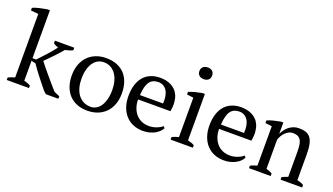

<svg xmlns="http://www.w3.org/2000/svg" viewBox="-63 -1136 2791 1608"><g transform="rotate(20 1333.0 -332.0)"><path d="M294.9 -447.3H467.3V-423.8Q450.2 -416.5 434.1 -411.1Q418 -405.8 399.4 -402.3Q385.7 -384.8 366.7 -364Q347.7 -343.3 328.1 -323Q308.6 -302.7 290.8 -284.7Q272.9 -266.6 261.2 -254.9Q274.4 -236.8 295.2 -211.4Q315.9 -186 340.1 -157.5Q364.3 -128.9 389.6 -99.4Q415 -69.8 438 -43.9L488.3 -22V0H377.4L353.5 -21Q329.6 -50.8 308.6 -76.9Q287.6 -103 269.5 -126.5Q251.5 -149.9 235.8 -171.4Q220.2 -192.9 207 -212.9L168.5 -222.2V-43.9Q183.6 -41 198 -35.6Q212.4 -30.3 226.6 -22V0H28.3V-22Q43.5 -29.8 58.1 -34.9Q72.8 -40 87.4 -43.9V-609.9L19.5 -616.7V-640.1Q31.7 -646 47.1 -650.6Q62.5 -655.3 79.3 -659.2Q96.2 -663.1 113 -666.3Q129.9 -669.4 145.5 -672.4H168.5V-245.1H201.2Q215.8 -261.2 234.4 -280.8Q252.9 -300.3 271.7 -321Q290.5 -341.8 308.1 -362.8Q325.7 -383.8 338.9 -402.3Q316.9 -408.7 294.9 -423.8Z M526.9 -223.1Q526.9 -279.3 543.7 -323Q560.5 -366.7 590.3 -396.5Q620.1 -426.3 660.9 -441.9Q701.7 -457.5 749 -457.5Q804.7 -457.5 846.7 -440.7Q888.7 -423.8 916.7 -393.1Q944.8 -362.3 959 -319.1Q973.1 -275.9 973.1 -223.1Q973.1 -167 956.3 -123.3Q939.5 -79.6 909.7 -49.8Q879.9 -20 838.6 -4.4Q797.4 11.2 749 11.2Q695.8 11.2 654.5 -5.6Q613.3 -22.5 585 -53.2Q556.6 -84 541.7 -127.2Q526.9 -170.4 526.9 -223.1ZM612.8 -223.1Q612.8 -182.6 622.3 -147.2Q631.8 -111.8 650.9 -85.4Q669.9 -59.1 698.5 -43.9Q727.1 -28.8 765.1 -28.8Q788.6 -28.8 810.8 -40.5Q833 -52.2 850.1 -76.2Q867.2 -100.1 877.4 -136.7Q887.7 -173.3 887.7 -223.1Q887.7 -264.2 878.2 -299.8Q868.7 -335.4 850.3 -361.6Q832 -387.7 804.7 -402.8Q777.3 -418 742.2 -418Q716.3 -418 692.9 -406.2Q669.4 -394.5 651.6 -370.6Q633.8 -346.7 623.3 -309.8Q612.8 -272.9 612.8 -223.1Z M1408.2 -72.3Q1400.9 -56.6 1386.2 -41.7Q1371.6 -26.9 1350.6 -15.1Q1329.6 -3.4 1303 3.9Q1276.4 11.2 1244.6 11.2Q1195.8 11.2 1156.5 -5.4Q1117.2 -22 1089.4 -52.7Q1061.5 -83.5 1046.6 -126.7Q1031.7 -169.9 1031.7 -223.1Q1031.7 -279.8 1045.4 -323.5Q1059.1 -367.2 1085 -397Q1110.8 -426.8 1148.4 -442.1Q1186 -457.5 1233.9 -457.5Q1257.8 -457.5 1282 -452.6Q1306.2 -447.8 1327.9 -436.8Q1349.6 -425.8 1367.7 -408Q1385.7 -390.1 1397 -364Q1408.2 -337.9 1411.1 -303Q1414.1 -268.1 1406.2 -223.1H1117.7Q1117.7 -185.5 1128.7 -152.8Q1139.6 -120.1 1160.2 -95.9Q1180.7 -71.8 1210.4 -58.1Q1240.2 -44.4 1278.8 -44.4Q1294.4 -44.4 1310.5 -47.4Q1326.7 -50.3 1342 -55.9Q1357.4 -61.5 1371.1 -69.1Q1384.8 -76.7 1396 -86.4ZM1230 -418Q1205.1 -418 1185.5 -409.9Q1166 -401.9 1152.3 -383.5Q1138.7 -365.2 1130.6 -335.4Q1122.6 -305.7 1120.1 -262.7H1325.7Q1328.6 -297.9 1323.5 -326.4Q1318.4 -355 1305.9 -375.2Q1293.5 -395.5 1274.2 -406.7Q1254.9 -418 1230 -418Z M1687 0H1488.8V-22Q1502.4 -29.8 1516.6 -34.7Q1530.8 -39.6 1547.4 -43.9V-395L1488.8 -402.3V-425.3Q1515.1 -436.5 1545.2 -444.3Q1575.2 -452.1 1605.5 -457.5H1627.9V-43.9Q1645.5 -39.6 1660.2 -34.7Q1674.8 -29.8 1687 -22ZM1519 -622.6Q1519 -647 1534.7 -660.9Q1550.3 -674.8 1576.2 -674.8Q1601.6 -674.8 1616.9 -660.9Q1632.3 -647 1632.3 -622.6Q1632.3 -597.7 1616.9 -584Q1601.6 -570.3 1576.2 -570.3Q1550.3 -570.3 1534.7 -584Q1519 -597.7 1519 -622.6Z M2129.9 -72.3Q2122.6 -56.6 2107.9 -41.7Q2093.3 -26.9 2072.3 -15.1Q2051.3 -3.4 2024.7 3.9Q1998 11.2 1966.3 11.2Q1917.5 11.2 1878.2 -5.4Q1838.9 -22 1811 -52.7Q1783.2 -83.5 1768.3 -126.7Q1753.4 -169.9 1753.4 -223.1Q1753.4 -279.8 1767.1 -323.5Q1780.8 -367.2 1806.6 -397Q1832.5 -426.8 1870.1 -442.1Q1907.7 -457.5 1955.6 -457.5Q1979.5 -457.5 2003.7 -452.6Q2027.8 -447.8 2049.6 -436.8Q2071.3 -425.8 2089.4 -408Q2107.4 -390.1 2118.7 -364Q2129.9 -337.9 2132.8 -303Q2135.7 -268.1 2127.9 -223.1H1839.4Q1839.4 -185.5 1850.3 -152.8Q1861.3 -120.1 1881.8 -95.9Q1902.3 -71.8 1932.1 -58.1Q1961.9 -44.4 2000.5 -44.4Q2016.1 -44.4 2032.2 -47.4Q2048.3 -50.3 2063.7 -55.9Q2079.1 -61.5 2092.8 -69.1Q2106.4 -76.7 2117.7 -86.4ZM1951.7 -418Q1926.8 -418 1907.2 -409.9Q1887.7 -401.9 1874 -383.5Q1860.4 -365.2 1852.3 -335.4Q1844.2 -305.7 1841.8 -262.7H2047.4Q2050.3 -297.9 2045.2 -326.4Q2040 -355 2027.6 -375.2Q2015.1 -395.5 1995.8 -406.7Q1976.6 -418 1951.7 -418Z M2661.1 0H2468.8V-22Q2480 -28.3 2492.9 -33.7Q2505.9 -39.1 2521.5 -43.9V-255.9Q2521.5 -289.6 2519 -316.7Q2516.6 -343.8 2507.8 -362.8Q2499 -381.8 2481.2 -392.1Q2463.4 -402.3 2432.6 -402.3Q2414.6 -402.3 2398.2 -394Q2381.8 -385.7 2367.9 -372.3Q2354 -358.9 2343.5 -341.3Q2333 -323.7 2327.1 -304.7V-43.9Q2341.3 -41 2354.7 -35.6Q2368.2 -30.3 2380.9 -22V0H2187.5V-22Q2210 -34.2 2246.6 -43.9V-395L2187.5 -402.3V-425.3Q2210.9 -436 2241.2 -443.6Q2271.5 -451.2 2304.7 -457.5H2327.1V-357.4H2327.6Q2336.9 -377.9 2350.6 -396.2Q2364.3 -414.6 2381.8 -428Q2399.4 -441.4 2420.9 -449.5Q2442.4 -457.5 2467.3 -457.5Q2503.4 -457.5 2529.1 -449Q2554.7 -440.4 2571 -418.9Q2587.4 -397.5 2595 -361.3Q2602.5 -325.2 2602.5 -270V-43.9Q2621.1 -40 2635.3 -34.9Q2649.4 -29.8 2661.1 -22Z"/></g></svg>

Font: PT Astra Serif
Style: Regular
Weight: 400
Designer: A.Korolkova, I. Chaeva
Foundry: ParaType Ltd
Version: Version 1.002